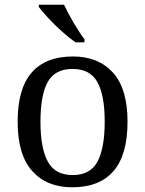

<svg xmlns="http://www.w3.org/2000/svg" viewBox="-20 -786 617 816"><path d="M287 10Q179 10 117 -59Q55 -128 55 -269Q55 -409 114.5 -477.5Q174 -546 290 -546Q398 -546 460 -477.5Q522 -409 522 -269Q522 -128 462.5 -59Q403 10 287 10ZM289 -42Q364 -42 394.5 -99.5Q425 -157 425 -269Q425 -381 394 -437Q363 -493 288 -493Q213 -493 182.5 -437Q152 -381 152 -269Q152 -157 183 -99.5Q214 -42 289 -42ZM301 -606Q275 -624 243 -652.5Q211 -681 184.5 -710Q158 -739 145 -756V-766H252Q268 -732 292.5 -690Q317 -648 339 -619V-606Z"/></svg>

Font: Noto Serif Ahom
Style: Regular
Weight: 400
Designer: Monotype Design Team
Foundry: Monotype Imaging Inc.
Version: Version 2.007; ttfautohint (v1.8.4.7-5d5b)